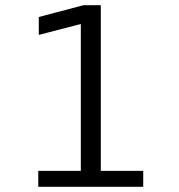

<svg xmlns="http://www.w3.org/2000/svg" viewBox="-20 -720 690 740"><path d="M127.5 0V-61.5H291.5V-627.5L129.5 -585.5V-654.5L302 -700H368.5V-61.5H532V0Z"/></svg>

Font: Trispace Thin Light
Style: Regular
Weight: 300
Version: Version 1.210